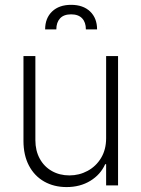

<svg xmlns="http://www.w3.org/2000/svg" viewBox="-20 -760 580 787"><path d="M415 -530.3H463.9V0H415V-86.9H411.1Q392.1 -44.4 350.3 -18.8Q308.6 6.8 252.9 6.8Q201.2 6.8 161.1 -15.9Q121.1 -38.6 98.6 -81.3Q76.2 -124 76.2 -182.6V-530.3H125V-185.5Q125 -142.6 142.8 -109.9Q160.6 -77.1 192.4 -59.1Q224.1 -41 264.6 -41Q304.7 -41 339.1 -59.6Q373.5 -78.1 394.3 -112.5Q415 -147 415 -193.4ZM271.5 -740.2Q320.8 -740.2 349.4 -712.9Q377.9 -685.5 377.9 -639.6H332Q332 -668.5 316.7 -684.8Q301.3 -701.2 271.5 -701.2Q241.2 -701.2 226.1 -684.6Q210.9 -668 210.9 -639.6H165Q165 -685.5 193.6 -712.9Q222.2 -740.2 271.5 -740.2Z"/></svg>

Font: Pretendard ExtraLight
Style: Regular
Weight: 200
Designer: Base glyphs from Inter by Rasmus Andersson; Hangeul glyphs from Noto Sans CJK(Source Han Sans) by Jang Soo-young and Kan
Foundry: Kil Hyung-jin
Version: Version 1.309